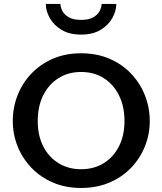

<svg xmlns="http://www.w3.org/2000/svg" viewBox="-20 -930 808 955"><path d="M383.3 5Q306.9 5 244.2 -21.7Q181.6 -48.4 136.9 -94.9Q92.2 -141.3 67.9 -201.4Q43.6 -261.5 43.6 -328Q43.6 -395.5 67.6 -456.5Q91.5 -517.5 136.5 -564.4Q181.4 -611.4 243.6 -638.2Q305.8 -665 383.3 -665Q460.8 -665 523.7 -638.2Q586.6 -611.4 631.4 -564.4Q676.1 -517.5 700.5 -456.5Q724.9 -395.6 724.9 -327.9Q724.9 -261.2 700.5 -201.1Q676.1 -141 631.4 -94.7Q586.7 -48.4 523.7 -21.7Q460.6 5 383.3 5ZM383.3 -88.3Q448 -88.3 496.6 -118.8Q545.3 -149.3 572.2 -203Q599.2 -256.6 599.2 -328Q599.2 -400.4 572.2 -455.1Q545.2 -509.9 496.7 -541Q448.1 -572 383.2 -572Q319.4 -572 270.5 -541Q221.5 -509.9 194.6 -455.1Q167.7 -400.4 167.7 -328Q167.7 -256.6 194.6 -203Q221.6 -149.3 270.5 -118.8Q319.4 -88.3 383.3 -88.3ZM558.5 -910.3Q558.5 -875.3 538.6 -840Q518.7 -804.6 480 -781.2Q441.3 -757.9 383.3 -757.9Q325.3 -757.9 286.5 -781.2Q247.7 -804.6 227.8 -840Q207.9 -875.3 207.9 -910.3H280.7Q280.7 -894.7 290 -876Q299.3 -857.3 321.9 -844.2Q344.6 -831 383.3 -831Q421.9 -831 444.3 -844.2Q466.7 -857.3 476.1 -876Q485.4 -894.7 485.4 -910.3Z"/></svg>

Font: Panamera Thin
Style: Regular
Weight: 100
Designer: Bastien Sozeau
Foundry: NBR — Bastien Sozeau
Version: Version 3.003;gftools[0.9.33]